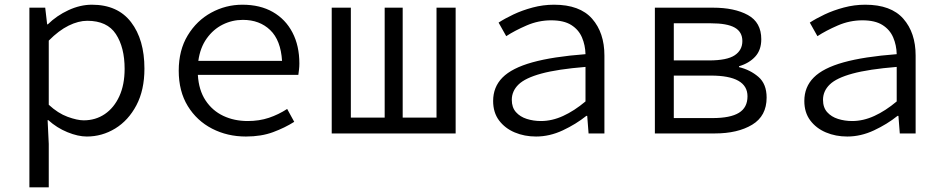

<svg xmlns="http://www.w3.org/2000/svg" viewBox="-20 -572 4042 823"><path d="M106 231V-539.1H173.8L182.1 -467.8H185.1Q222.7 -504.9 273.2 -528.3Q323.7 -551.8 374 -551.8Q484.4 -551.8 541.7 -477.1Q599.1 -402.3 599.1 -277.8Q599.1 -186 564.7 -120.8Q530.3 -55.7 473.9 -21.2Q417.5 13.2 352.1 13.2Q314.5 13.2 269 -5.4Q223.6 -23.9 187 -57.1H184.1L189 44.9V231ZM338.9 -56.2Q389.6 -56.2 429.2 -83Q468.8 -109.9 491.5 -159.4Q514.2 -209 514.2 -276.9Q514.2 -368.7 476.8 -425.8Q439.5 -482.9 354 -482.9Q316.4 -482.9 274.2 -462.2Q231.9 -441.4 189 -397.9V-123Q228.5 -86.4 269.8 -71.3Q311 -56.2 338.9 -56.2Z M830.1 -311H1189Q1183.6 -399.4 1138.2 -443.1Q1092.8 -486.8 1021 -486.8Q975.1 -486.8 934.6 -466.6Q894 -446.3 866 -407Q837.9 -367.7 830.1 -311ZM1210.9 -105 1241.2 -49.8Q1201.2 -24.4 1150.6 -5.6Q1100.1 13.2 1034.2 13.2Q954.6 13.2 889.2 -20.5Q823.7 -54.2 784.9 -117.4Q746.1 -180.7 746.1 -269Q746.1 -356.9 784.7 -420.4Q823.2 -483.9 885.5 -517.8Q947.8 -551.8 1019 -551.8Q1095.2 -551.8 1149.7 -520.5Q1204.1 -489.3 1233.6 -432.6Q1263.2 -376 1263.2 -299.8Q1263.2 -286.6 1261.7 -273.7Q1260.3 -260.7 1258.8 -251H828.1Q832 -185.5 861.1 -141.6Q890.1 -97.7 937 -75.4Q983.9 -53.2 1042 -53.2Q1091.3 -53.2 1132.8 -67.1Q1174.3 -81.1 1210.9 -105Z M1401.9 0V-539.1H1483.9V-67.9H1628.9V-539.1H1706.1V-67.9H1851.1V-539.1H1933.1V0Z M2277.8 13.2Q2228 13.2 2186.3 -4.4Q2144.5 -22 2119.1 -55.9Q2093.8 -89.8 2093.8 -139.2Q2093.8 -199.2 2134 -239.7Q2174.3 -280.3 2261.7 -304.7Q2349.1 -329.1 2489.7 -339.8Q2488.8 -378.4 2474.6 -411.6Q2460.4 -444.8 2428.7 -464.8Q2397 -484.9 2342.8 -484.9Q2288.1 -484.9 2237.3 -462.9Q2186.5 -440.9 2149.9 -417L2117.2 -475.1Q2143.1 -492.2 2180.7 -510Q2218.3 -527.8 2263.2 -539.8Q2308.1 -551.8 2355 -551.8Q2465.3 -551.8 2518.1 -491.7Q2570.8 -431.6 2570.8 -334V0H2502.9L2497.1 -75.2H2493.2Q2448.7 -39.6 2392.3 -13.2Q2335.9 13.2 2277.8 13.2ZM2298.8 -53.2Q2346.2 -53.2 2393.8 -75Q2441.4 -96.7 2489.7 -137.2V-285.2Q2369.6 -275.4 2300.5 -256.6Q2231.4 -237.8 2202.6 -209.7Q2173.8 -181.6 2173.8 -144Q2173.8 -111.3 2191.7 -91.3Q2209.5 -71.3 2238 -62.3Q2266.6 -53.2 2298.8 -53.2Z M2787.1 0V-539.1H3036.1Q3128.4 -539.1 3185.8 -507.6Q3243.2 -476.1 3243.2 -403.8Q3243.2 -357.4 3217 -329.1Q3190.9 -300.8 3147.9 -288.1V-284.2Q3195.3 -272.9 3230.7 -242.7Q3266.1 -212.4 3266.1 -153.8Q3266.1 -74.7 3204.1 -37.4Q3142.1 0 3043.9 0ZM2868.2 -313H3019Q3096.2 -313 3129.2 -335Q3162.1 -356.9 3162.1 -396Q3162.1 -435.1 3129.6 -453.6Q3097.2 -472.2 3025.9 -472.2H2868.2ZM2868.2 -65.9H3034.2Q3110.4 -65.9 3147.2 -88.4Q3184.1 -110.8 3184.1 -159.2Q3184.1 -248 3026.9 -248H2868.2Z M3611.8 13.2Q3562 13.2 3520.3 -4.4Q3478.5 -22 3453.1 -55.9Q3427.7 -89.8 3427.7 -139.2Q3427.7 -199.2 3468 -239.7Q3508.3 -280.3 3595.7 -304.7Q3683.1 -329.1 3823.7 -339.8Q3822.8 -378.4 3808.6 -411.6Q3794.4 -444.8 3762.7 -464.8Q3731 -484.9 3676.8 -484.9Q3622.1 -484.9 3571.3 -462.9Q3520.5 -440.9 3483.9 -417L3451.2 -475.1Q3477.1 -492.2 3514.6 -510Q3552.2 -527.8 3597.2 -539.8Q3642.1 -551.8 3689 -551.8Q3799.3 -551.8 3852.1 -491.7Q3904.8 -431.6 3904.8 -334V0H3836.9L3831.1 -75.2H3827.1Q3782.7 -39.6 3726.3 -13.2Q3669.9 13.2 3611.8 13.2ZM3632.8 -53.2Q3680.2 -53.2 3727.8 -75Q3775.4 -96.7 3823.7 -137.2V-285.2Q3703.6 -275.4 3634.5 -256.6Q3565.4 -237.8 3536.6 -209.7Q3507.8 -181.6 3507.8 -144Q3507.8 -111.3 3525.6 -91.3Q3543.5 -71.3 3572 -62.3Q3600.6 -53.2 3632.8 -53.2Z"/></svg>

Font: Shanggu Mono N
Style: Regular
Weight: 350
Designer: GuiWonder
Version: Version 1.021